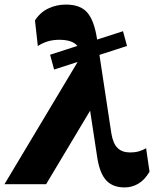

<svg xmlns="http://www.w3.org/2000/svg" viewBox="-75 -806 708 840"><path d="M161.7 -501.8 144.2 -566.5 463.2 -669.5 480.7 -604.8ZM470 14Q419 14 390.5 -16.1Q362 -46.3 351 -113.5L284 -553Q277 -598 253.1 -615Q229.2 -632 186 -632Q157 -632 133.4 -624.8Q109.7 -617.5 90.5 -604.5L78 -716.8Q101 -752.3 136.7 -769.1Q172.5 -786 213 -786Q276 -786 306.2 -751.9Q336.5 -717.7 349 -638.5L412.2 -222.5Q419.5 -178 439.4 -158.5Q459.2 -139 494.7 -139Q515.2 -139 532 -143.7Q548.7 -148.5 564.2 -157.5L579.2 -54.7Q558 -18.7 530.2 -2.4Q502.5 14 470 14ZM-55.5 0 298.2 -591 374 -413.3 126.7 0Z"/></svg>

Font: Savate ExtraLight
Style: Italic
Weight: 200
Italic angle: -11°
Designer: Max Esnée
Foundry: Plomb Type
Version: Version 2.000